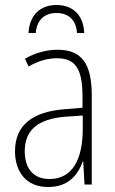

<svg xmlns="http://www.w3.org/2000/svg" viewBox="-20 -738 460 768"><path d="M206 -718C142 -718 98 -679 94 -606H123C127 -656 156 -686 206 -686C257 -686 285 -655 288 -606H317C314 -676 273 -718 206 -718ZM210 -539C165 -539 119 -526 80 -503L94 -472C136 -496 174 -505 208 -505C279 -505 310 -466 310 -353V-307L237 -301C111 -291 40 -238 40 -133C40 -54 82 10 172 10C254 10 291 -38 311 -92H313L318 0H347V-357C347 -486 305 -539 210 -539ZM240 -271 311 -276V-218C310 -101 270 -22 178 -22C115 -22 79 -62 79 -133C79 -219 133 -262 240 -271Z"/></svg>

Font: Noto Sans Condensed ExtraLight
Style: Regular
Weight: 200
Width: 3
Designer: Monotype Design Team
Foundry: Monotype Imaging Inc.
Version: Version 2.013